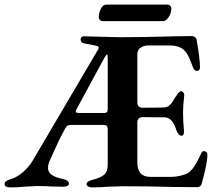

<svg xmlns="http://www.w3.org/2000/svg" viewBox="-25 -811 942 836"><path d="M-5 -9Q-5 -17 1.5 -22Q8 -27 22 -31Q49 -39 74.5 -61Q100 -83 117 -111L403 -597L405 -602Q405 -610 393 -612L342 -622Q326 -626 326 -639Q326 -645 330 -649Q334 -653 341 -653Q359 -653 413 -651Q471 -649 499 -649Q608 -649 740 -653L809 -654Q816 -654 823 -650Q830 -646 831 -638Q845 -560 846 -517Q846 -511 842 -506.5Q838 -502 832 -502Q822 -502 816 -516Q813 -523 806 -541.5Q799 -560 793 -571Q787 -582 780 -589Q759 -613 714 -613H620Q601 -613 587 -603Q573 -593 573 -576V-365Q573 -354 579 -348Q585 -342 595 -342Q659 -342 685 -343Q704 -343 715 -354Q726 -365 737 -386Q742 -392 746 -398.5Q750 -405 754.5 -409.5Q759 -414 764 -414Q769 -414 773.5 -408Q778 -402 777 -394Q772 -351 772 -322Q772 -283 776 -243V-238Q776 -220 766 -220Q758 -220 752 -227.5Q746 -235 743 -244Q727 -298 694 -300Q658 -301 596 -301Q585 -301 579 -295Q573 -289 573 -278V-103Q573 -41 629 -41H725Q740 -41 763 -46.5Q786 -52 797 -60Q812 -72 824 -91.5Q836 -111 849 -139Q852 -147 855 -150Q858 -153 864 -153Q869 -153 873.5 -149Q878 -145 878 -140Q878 -116 871.5 -85Q865 -54 853 -10Q848 4 833 4L723 3Q624 0 507 0Q488 0 444 2Q411 5 376 5Q366 5 359 1Q352 -3 352 -9Q352 -22 378 -28Q415 -38 429.5 -51Q444 -64 444 -95V-249Q444 -257 440.5 -262Q437 -267 425 -267H284Q274 -267 268 -263Q262 -259 257 -248Q232 -203 203 -137L191 -110Q184 -95 184 -80Q184 -61 200.5 -49.5Q217 -38 248 -32Q275 -26 275 -11Q275 -5 268 -1.5Q261 2 250 2L201 1Q163 -1 142 -1Q127 -1 107.5 0.5Q88 2 79 2Q51 5 22 5Q-5 5 -5 -9ZM429 -319Q444 -319 444 -333V-559Q444 -574 441 -574Q439 -574 431 -562L308 -335Q304 -328 305 -324Q306 -319 321 -319ZM405 -735Q405 -756 414.5 -773.5Q424 -791 438 -791H704Q711 -791 716 -786Q721 -781 721 -775Q721 -754 709.5 -736.5Q698 -719 684 -719H423Q415 -719 410 -724Q405 -729 405 -735Z"/></svg>

Font: EB Garamond SemiBold
Style: Regular
Weight: 600
Designer: Georg Duffner and Octavio Pardo
Foundry: Georg Duffner
Version: Version 1.000